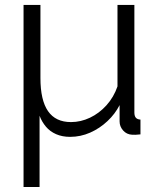

<svg xmlns="http://www.w3.org/2000/svg" viewBox="-20 -541 640 773"><path d="M74.8 212V-521.1H142.8V-226.6Q142.8 -137.8 173.3 -93.6Q203.8 -49.5 265.8 -49.5Q305.2 -49.5 342.4 -67.2Q379.6 -84.9 408.8 -117.3Q438 -149.7 453 -193.2V-521.1H521V-88Q521 -74 526.9 -67.1Q532.8 -60.2 545.5 -59.5V0Q533.1 1.4 525.9 1.6Q518.6 1.8 512.4 1.5Q489.7 0.4 475.6 -15.8Q461.5 -31.9 461.5 -52V-117.9Q443.7 -82.6 412.8 -53.5Q381.9 -24.3 343.1 -7.1Q304.4 10 262.3 10Q230.5 10 205.9 -0.8Q181.3 -11.6 165 -30.9Q148.8 -50.1 139.3 -74.9V212Z"/></svg>

Font: Raleway Thin
Style: Regular
Weight: 100
Designer: Matt McInerney, Pablo Impallari, Rodrigo Fuenzalida
Foundry: Matt McInerney, Pablo Impallari, Rodrigo Fuenzalida
Version: Version 4.026